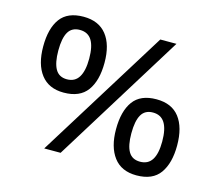

<svg xmlns="http://www.w3.org/2000/svg" viewBox="-93 -753 1015 883"><g transform="rotate(15 414.0 -311.0)"><path d="M569 -622H646L261 0H183ZM202 -271Q131 -271 94 -319Q57 -367 57 -452Q57 -538 91.5 -585Q126 -632 202 -632Q274 -632 311.5 -585Q349 -538 349 -452Q349 -367 314 -319Q279 -271 202 -271ZM201 -334Q239 -334 257.5 -364Q276 -394 276 -452Q276 -511 257.5 -540Q239 -569 201 -569Q163 -569 146 -540Q129 -511 129 -452Q129 -394 146 -364Q163 -334 201 -334ZM624 10Q552 10 515.5 -38.5Q479 -87 479 -171Q479 -257 513.5 -304.5Q548 -352 624 -352Q697 -352 733.5 -304.5Q770 -257 770 -171Q770 -87 735.5 -38.5Q701 10 624 10ZM624 -55Q662 -55 680.5 -84Q699 -113 699 -171Q699 -230 680.5 -259.5Q662 -289 624 -289Q586 -289 569 -259.5Q552 -230 552 -171Q552 -113 569 -84Q586 -55 624 -55Z"/></g></svg>

Font: ukannada25
Style: Book
Weight: 400
Designer: Jelle Bosma - Monotype Design Team
Foundry: Monotype Imaging Inc.
Version: Version 2.003